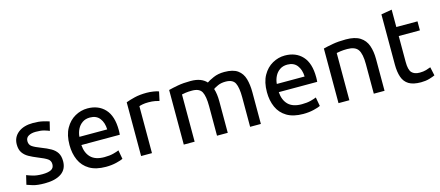

<svg xmlns="http://www.w3.org/2000/svg" viewBox="-49 -1188 3917 1708"><g transform="rotate(-15 1909.0 -334.0)"><path d="M203 13Q135 13 94.5 1Q54 -11 40 -17L60 -101Q79 -93 115 -82Q151 -71 203 -71Q254 -71 282.5 -85Q311 -99 311 -135Q311 -167 285.5 -184.5Q260 -202 199 -226Q157 -243 123.5 -261.5Q90 -280 70 -309Q50 -338 50 -385Q50 -452 101 -492.5Q152 -533 239 -533Q290 -533 328.5 -524Q367 -515 386 -508L366 -426Q348 -434 319 -442.5Q290 -451 242 -451Q202 -451 175.5 -436Q149 -421 149 -389Q149 -356 173.5 -339Q198 -322 253 -301Q303 -282 338 -262Q373 -242 391.5 -212.5Q410 -183 410 -136Q410 -62 355.5 -24.5Q301 13 203 13Z M766 12Q674 12 615.5 -23Q557 -58 529.5 -119.5Q502 -181 502 -259Q502 -351 536 -411.5Q570 -472 624.5 -502.5Q679 -533 739 -533Q840 -533 900 -468.5Q960 -404 960 -273Q960 -264 959.5 -252.5Q959 -241 958 -232H604Q609 -158 650.5 -116.5Q692 -75 775 -75Q823 -75 857.5 -84Q892 -93 910 -101L925 -19Q908 -10 863.5 1Q819 12 766 12ZM606 -307H862Q860 -370 829.5 -409.5Q799 -449 740 -449Q699 -449 670 -429Q641 -409 625 -376.5Q609 -344 606 -307Z M1092 0V-495Q1123 -507 1171.5 -519Q1220 -531 1285 -531Q1313 -531 1346 -526Q1379 -521 1395 -514L1377 -431Q1364 -435 1338.5 -440Q1313 -445 1277 -445Q1246 -445 1223 -440.5Q1200 -436 1192 -432V0Z M1485 0V-503Q1519 -512 1570.5 -521.5Q1622 -531 1689 -531Q1741 -531 1777 -517Q1813 -503 1835 -478Q1854 -492 1898 -511.5Q1942 -531 1999 -531Q2080 -531 2122 -500.5Q2164 -470 2179.5 -416Q2195 -362 2195 -292V0H2096V-272Q2096 -362 2075 -403.5Q2054 -445 1988 -445Q1946 -445 1916 -431Q1886 -417 1874 -408Q1882 -384 1886 -354Q1890 -324 1890 -291V0H1791V-272Q1791 -362 1769.5 -403.5Q1748 -445 1680 -445Q1646 -445 1621 -441.5Q1596 -438 1585 -435V0Z M2584 12Q2492 12 2433.5 -23Q2375 -58 2347.5 -119.5Q2320 -181 2320 -259Q2320 -351 2354 -411.5Q2388 -472 2442.5 -502.5Q2497 -533 2557 -533Q2658 -533 2718 -468.5Q2778 -404 2778 -273Q2778 -264 2777.5 -252.5Q2777 -241 2776 -232H2422Q2427 -158 2468.5 -116.5Q2510 -75 2593 -75Q2641 -75 2675.5 -84Q2710 -93 2728 -101L2743 -19Q2726 -10 2681.5 1Q2637 12 2584 12ZM2424 -307H2680Q2678 -370 2647.5 -409.5Q2617 -449 2558 -449Q2517 -449 2488 -429Q2459 -409 2443 -376.5Q2427 -344 2424 -307Z M2910 0V-503Q2944 -512 2997 -521.5Q3050 -531 3119 -531Q3202 -531 3249 -501Q3296 -471 3315 -417Q3334 -363 3334 -292V0H3235V-272Q3235 -367 3208 -406Q3181 -445 3109 -445Q3076 -445 3048.5 -441.5Q3021 -438 3010 -435V0Z M3668 11Q3596 11 3556 -13.5Q3516 -38 3499.5 -86Q3483 -134 3483 -202V-664L3582 -681V-521H3777V-438H3582V-199Q3582 -127 3606 -101Q3630 -75 3679 -75Q3713 -75 3738.5 -82.5Q3764 -90 3781 -97L3798 -18Q3779 -9 3745 1Q3711 11 3668 11Z"/></g></svg>

Font: Ubuntu Sans Medium
Style: Regular
Weight: 500
Designer: Dalton Maag Ltd
Foundry: Dalton Maag Ltd
Version: Version 1.006; ttfautohint (v1.8.4.7-5d5b)